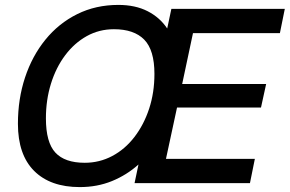

<svg xmlns="http://www.w3.org/2000/svg" viewBox="-20 -746 1180 782"><path d="M305 16Q185 16 119 -50Q53 -116 53 -242Q53 -343 82 -430.5Q111 -518 165 -584.5Q219 -651 294.5 -688.5Q370 -726 462 -726Q531 -726 581 -700.5Q631 -675 661 -630L678 -710H1140L1120 -611H766L722 -404H1064L1043 -308H701L656 -99H1018L998 0H528L544 -76Q496 -33 436 -8.5Q376 16 305 16ZM325 -83Q385 -83 437 -110.5Q489 -138 527.5 -188Q566 -238 587.5 -303.5Q609 -369 609 -445Q609 -542 567.5 -584.5Q526 -627 444 -627Q384 -627 333.5 -599Q283 -571 245.5 -521Q208 -471 187.5 -405Q167 -339 167 -264Q167 -166 205.5 -124.5Q244 -83 325 -83Z"/></svg>

Font: Geist Medium
Style: Italic
Weight: 500
Italic angle: -12°
Designer: Basement.studio, Andrés Briganti, Mateo Zaragoza
Foundry: Basement.studio, Vercel, Andrés Briganti, Guido Ferreyra, Mateo Zaragoza
Version: Version 1.500; ttfautohint (v1.8.4.7-5d5b)